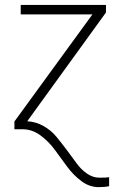

<svg xmlns="http://www.w3.org/2000/svg" viewBox="-20 -521 495 774"><path d="M38.1 0V-31.2L352.5 -462.9H63.5V-501H407.2V-470.7L89.8 -32.2Q125 -30.3 155.8 -12.7Q186.5 4.9 207 29.8Q227.5 54.7 249.5 84Q271.5 113.3 289.1 137.7Q306.6 162.1 330.6 178.7Q354.5 195.3 380.9 195.3Q410.2 195.3 419.9 193.4V229.5Q404.3 233.4 377.9 233.4Q340.8 233.4 308.6 209.5Q276.4 185.5 251.5 151.9Q226.6 118.2 201.7 84Q176.8 49.8 144 25.4Q111.3 1 73.2 0Z"/></svg>

Font: Gothic A1 ExtraLight
Style: Regular
Weight: 275
Designer: HanYang I&C Co.,Ltd.
Foundry: HanYang I&C Co.,Ltd.
Version: Version 2.50